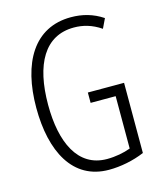

<svg xmlns="http://www.w3.org/2000/svg" viewBox="-110 -805 754 896"><g transform="rotate(-15 266.5 -357.0)"><path d="M303 -364V-314H424V-61C392 -49 351 -41 310 -41C169 -41 109 -175 109 -356C109 -552 177 -674 318 -674C361 -674 404 -663 448 -633L470 -679C422 -711 371 -724 317 -724C138 -724 52 -573 52 -357C52 -146 131 10 306 10C362 10 424 -2 478 -25V-364Z"/></g></svg>

Font: Noto Sans Gurmukhi UI ExtraCondensed Light
Style: Regular
Weight: 300
Width: 2
Designer: Jelle Bosma - Monotype Design Team
Foundry: Monotype Imaging Inc.
Version: Version 2.004